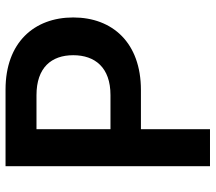

<svg xmlns="http://www.w3.org/2000/svg" viewBox="-62 -705 767 683"><g transform="rotate(-90 321.5 -363.5)"><path d="M344.5 -727.3H71.7V0H203.5V-245.7H342.7C510.7 -245.7 600.9 -346.6 600.9 -486.5C600.9 -625.4 511.7 -727.3 344.5 -727.3ZM324.9 -354H203.5V-617.2H324.2C422.9 -617.2 466.6 -563.9 466.6 -486.5C466.6 -409.1 422.9 -354 324.9 -354Z"/></g></svg>

Font: TID UI Semi Bold
Style: Regular
Weight: 600
Designer: The TID Project Authors
Foundry: Bakken & Bæck
Version: Version 1.001;hotconv 1.0.109;makeotfexe 2.5.65596